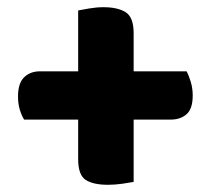

<svg xmlns="http://www.w3.org/2000/svg" viewBox="-20 -554 585 533"><path d="M351 -356H498Q504 -345 509.5 -327Q515 -309 515 -289Q515 -252 498 -237Q481 -222 454 -222H351V-49Q341 -47 320 -44Q299 -41 280 -41Q239 -41 218 -54.5Q197 -68 197 -112V-222H47Q40 -233 35 -249.5Q30 -266 30 -286Q30 -323 47 -339.5Q64 -356 91 -356H197V-525Q207 -527 227.5 -530.5Q248 -534 267 -534Q307 -534 329 -520Q351 -506 351 -462Z"/></svg>

Font: Baloo Paaji 2 ExtraBold
Style: Regular
Weight: 800
Designer: Shuchita Grover, Noopur Datye and Ek Type
Foundry: Ek Type
Version: Version 1.640;hotconv 1.0.111;makeotfexe 2.5.65597; ttfautoh